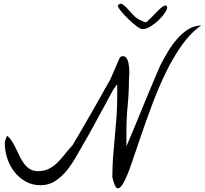

<svg xmlns="http://www.w3.org/2000/svg" viewBox="-20 -1013 1109 1039"><path d="M587.9 -54.7Q587.9 -108.4 591.8 -162.6Q595.7 -216.8 601.1 -270.5Q606.4 -324.2 610.4 -378.4Q614.3 -432.6 614.3 -487.3V-556.6Q612.3 -554.7 608.4 -549.3Q604.5 -543.9 600.1 -538.1Q595.7 -532.2 592.3 -526.9Q588.9 -521.5 587.9 -518.6Q584 -511.7 572.8 -490.7Q561.5 -469.7 545.9 -440.9Q530.3 -412.1 512.7 -379.9Q495.1 -347.7 479.5 -318.8Q463.9 -290 451.7 -269Q439.5 -248 435.5 -241.2Q416 -208 393.6 -168Q371.1 -127.9 343.3 -92.8Q315.4 -57.6 280.3 -34.2Q245.1 -10.7 200.2 -10.7Q154.3 -10.7 118.7 -30.8Q83 -50.8 57.6 -83.5Q32.2 -116.2 19 -157.2Q5.9 -198.2 5.9 -241.2Q5.9 -246.1 10.7 -260.3Q15.6 -274.4 18.6 -278.3Q34.2 -265.6 45.9 -246.6Q57.6 -227.5 67.9 -206.1Q78.1 -184.6 88.4 -163.6Q98.6 -142.6 111.8 -125.5Q125 -108.4 142.6 -97.7Q160.2 -86.9 185.5 -86.9Q218.8 -86.9 243.7 -99.1Q268.6 -111.3 289.1 -131.3Q309.6 -151.4 329.1 -176.3Q348.6 -201.2 373 -227.5Q380.9 -241.2 397 -268.6Q413.1 -295.9 433.6 -331.1Q454.1 -366.2 476.1 -404.8Q498 -443.4 517.6 -478Q537.1 -512.7 552.7 -540.5Q568.4 -568.4 576.2 -582Q578.1 -585.9 585.4 -602.5Q592.8 -619.1 601.1 -638.7Q609.4 -658.2 616.7 -674.8Q624 -691.4 626 -696.3Q631.8 -709 644.5 -709Q662.1 -709 669.4 -690.4Q676.8 -671.9 678.7 -648.4Q680.7 -625 679.2 -604.5Q677.7 -584 677.7 -580.1Q677.7 -510.7 670.9 -442.4Q664.1 -374 664.1 -303.7V-220.7Q670.9 -236.3 685.5 -271.5Q700.2 -306.6 718.8 -351.6Q737.3 -396.5 757.8 -446.8Q778.3 -497.1 797.4 -542Q816.4 -586.9 831.1 -621.6Q845.7 -656.2 853.5 -670.9Q868.2 -699.2 889.6 -734.9Q911.1 -770.5 938 -801.8Q964.8 -833 998 -854Q1031.2 -875 1069.3 -875Q1013.7 -837.9 965.8 -771Q918 -704.1 877.9 -621.6Q837.9 -539.1 804.2 -449.2Q770.5 -359.4 742.7 -277.3Q714.8 -195.3 691.9 -128.4Q668.9 -61.5 649.9 -26.4Q630.9 8.8 615.7 5.9Q600.6 2.9 587.9 -54.7ZM617.2 -983.4Q629.9 -998 642.6 -990.2Q655.3 -982.4 670.4 -965.3Q685.5 -948.2 704.6 -928.2Q723.6 -908.2 751 -899.4Q755.9 -896.5 757.8 -895Q759.8 -893.6 765.6 -893.6Q767.6 -889.6 776.9 -897.5Q786.1 -905.3 799.3 -918.5Q812.5 -931.6 826.7 -946.8Q840.8 -961.9 853.5 -972.2Q866.2 -982.4 875 -983.4Q883.8 -984.4 884.8 -970.7Q884.8 -961.9 871.6 -942.4Q858.4 -922.9 838.4 -903.8Q818.4 -884.8 794.9 -870.1Q771.5 -855.5 751 -855.5Q740.2 -855.5 718.3 -872.1Q696.3 -888.7 673.8 -910.6Q651.4 -932.6 634.3 -953.6Q617.2 -974.6 617.2 -983.4Z"/></svg>

Font: La Belle Aurore
Style: Regular
Weight: 400
Version: Version 1.001 2001